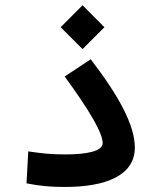

<svg xmlns="http://www.w3.org/2000/svg" viewBox="-20 -723 626 746"><path d="M232.4 3.4C390.1 3.4 503.9 -40.5 503.9 -149.9C503.9 -236.8 440.9 -351.6 332.5 -492.7L231.4 -425.8C333 -286.6 378.9 -204.1 378.9 -167C378.9 -134.8 314.9 -123 234.4 -123C175.3 -123 143.6 -127 89.8 -134.8L83 -10.7C136.2 -0.5 171.9 3.4 232.4 3.4ZM300.8 -532.2 385.7 -617.2 300.8 -702.6 215.8 -617.2Z"/></svg>

Font: Cascadia Code NF SemiBold
Style: Regular
Weight: 600
Monospace: yes
Designer: Aaron Bell
Foundry: Saja Typeworks
Version: Version 2404.023